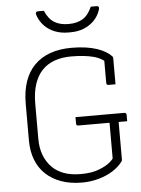

<svg xmlns="http://www.w3.org/2000/svg" viewBox="-62 -983 774 1051"><g transform="rotate(-5 325.0 -457.5)"><path d="M341 -340H610Q613 -340 615.5 -338.5Q618 -337 619.5 -334.5Q621 -332 621 -329V-293H352Q349 -293 347 -294Q345 -295 343.5 -296.5Q342 -298 341.5 -300Q341 -302 341 -304Q341 -314 341 -322Q341 -330 341 -340ZM352 -720Q394 -720 429 -715Q464 -710 491 -701Q518 -692 538 -680Q558 -668 571 -654Q573 -652 574 -649Q575 -646 575 -644Q575 -621 575 -596.5Q575 -572 575 -548Q575 -524 575 -500Q565 -500 555.5 -500Q546 -500 536 -500Q531 -500 528 -503Q525 -506 525 -511Q525 -537 525 -562.5Q525 -588 525 -613.5Q525 -639 525 -664L548 -613Q516 -648 466.5 -660.5Q417 -673 346 -673Q295 -673 254.5 -658.5Q214 -644 186 -614.5Q158 -585 143 -539.5Q128 -494 128 -431V-239Q128 -189 143 -149.5Q158 -110 187 -81Q212 -56 250.5 -41.5Q289 -27 344 -27Q403 -27 443 -42.5Q483 -58 503.5 -75.5Q524 -93 524 -98Q524 -139 524 -173.5Q524 -208 524 -243Q524 -278 524 -318H578L574 -307Q574 -247 574 -197Q574 -147 574 -87Q574 -83 573 -80.5Q572 -78 569 -74Q549 -47 514.5 -25.5Q480 -4 436.5 8Q393 20 346 20Q282 20 232 2Q182 -16 147 -49Q112 -82 94 -129Q76 -176 76 -234V-436Q76 -505 94 -558Q112 -611 147.5 -647Q183 -683 234.5 -701.5Q286 -720 352 -720ZM477 -935Q485 -935 492.5 -935Q500 -935 508 -935Q518 -935 520.5 -929Q523 -923 519 -912Q508 -879 484 -855Q460 -831 427.5 -818Q395 -805 355 -805H341Q302 -805 269 -818Q236 -831 212.5 -855Q189 -879 177 -912Q173 -923 175.5 -929Q178 -935 188 -935Q196 -935 203.5 -935Q211 -935 219 -935Q239 -889 270 -870Q301 -851 348 -851Q395 -851 426 -870Q457 -889 477 -935Z"/></g></svg>

Font: Recursive Light
Style: Regular
Weight: 300
Version: Version 1.085